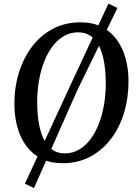

<svg xmlns="http://www.w3.org/2000/svg" viewBox="-20 -874 748 1040"><path d="M318.5 10Q252.5 10 203.8 -14.8Q155 -39.5 122.8 -83Q90.5 -126.5 74.5 -183.8Q58.5 -241 58 -306Q57 -396.5 81.5 -477.2Q106 -558 152.5 -620Q199 -682 265.5 -717.5Q332 -753 416 -753Q483 -753 531.8 -728Q580.5 -703 612.2 -659.5Q644 -616 659.8 -559.5Q675.5 -503 676 -440Q677 -349 653.2 -267.8Q629.5 -186.5 583 -124.2Q536.5 -62 470 -26Q403.5 10 318.5 10ZM331 -43Q372 -43 406.8 -62.8Q441.5 -82.5 468.8 -118.2Q496 -154 515 -202.5Q534 -251 543.8 -309Q553.5 -367 553 -430.5Q552 -493 542.8 -542.8Q533.5 -592.5 515.2 -627.2Q497 -662 469.2 -680.5Q441.5 -699 403 -699Q362.5 -699 327.8 -679.5Q293 -660 265.8 -624.5Q238.5 -589 219.5 -540.8Q200.5 -492.5 190.8 -435.2Q181 -378 181.5 -314.5Q182 -251 191.5 -200.8Q201 -150.5 219.5 -115.2Q238 -80 265.8 -61.5Q293.5 -43 331 -43ZM115 121 356 -400.5 567.5 -854.5 616 -830.5 396 -379.5 164 145Z"/></svg>

Font: Merriweather Light 18pt Medium
Style: Italic
Weight: 500
Italic angle: -7.8°
Version: Version 2.101